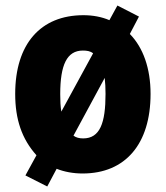

<svg xmlns="http://www.w3.org/2000/svg" viewBox="-20 -618 601 695"><path d="M525 -278C525 -371 498 -446 450 -495L483 -558L405 -598L376 -545C348 -557 316 -563 282 -563C127 -563 35 -459 35 -278C35 -186 59 -115 112 -56L72 17L151 57L185 -7C213 4 245 10 279 10C434 10 525 -97 525 -278ZM198 -277C198 -383 222 -435 280 -435C295 -435 307 -433 317 -425L202 -214C199 -232 198 -253 198 -277ZM362 -278C362 -173 342 -117 281 -117C267 -117 255 -120 246 -127L359 -336C361 -319 362 -299 362 -278Z"/></svg>

Font: Noto Sans Hebrew Condensed Black
Style: Regular
Weight: 900
Width: 3
Designer: Monotype Design Team
Foundry: Monotype Imaging Inc.
Version: Version 2.004